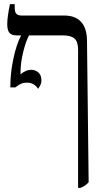

<svg xmlns="http://www.w3.org/2000/svg" viewBox="-20 -667 494 927"><path d="M408 213Q390 233 368 240H357V-427Q357 -465 340 -480.5Q323 -496 286 -496H120Q105 -468 92 -416Q79 -364 79 -314V-308Q105 -330 130 -330Q152 -330 166 -316.5Q180 -303 180 -280Q180 -267 176 -258.5Q172 -250 164 -238Q145 -268 110 -268Q94 -268 81.5 -262.5Q69 -257 54 -245H30V-252Q30 -314 44.5 -383Q59 -452 81 -494V-496H61Q35 -496 25 -509Q15 -522 15 -551Q15 -585 28 -647H51V-629Q51 -609 59 -600.5Q67 -592 86 -592H290Q343 -592 371 -562Q399 -532 400 -472Z"/></svg>

Font: Noto Serif Hebrew Narrow
Style: Regular
Weight: 400
Width: 4
Designer: Monotype Design Team
Foundry: Monotype Imaging Inc.
Version: Version 1.000